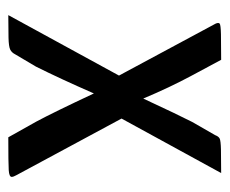

<svg xmlns="http://www.w3.org/2000/svg" viewBox="-64 -476 540 451"><g transform="rotate(90 205.5 -250.0)"><path d="M15 0ZM395 -8Q395 -2 379 -1Q363 0 302 0L265 -66Q243 -107 199 -201Q164 -121 136 -65L107 -16Q103 -8 96 -4.5Q89 -1 68 -0.5Q47 0 15 0L157 -260L35 -487Q32 -494 35 -496.5Q38 -499 60 -499.5Q82 -500 120 -500L157 -431Q185 -379 211 -317Q251 -403 266 -432L297 -486Q300 -494 305 -496.5Q310 -499 330.5 -499.5Q351 -500 386 -500L258 -266L391 -19Q395 -12 395 -8Z"/></g></svg>

Font: Yanone Kaffeesatz
Style: Regular
Weight: 400
Designer: Yanone (Cyrillic: Daniel Pouzeot & Huerta Tipografica)
Foundry: Yanone
Version: Version 1.100;PS 001.100;hotconv 1.0.70;makeotf.lib2.5.58329